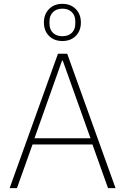

<svg xmlns="http://www.w3.org/2000/svg" viewBox="-20 -977 650 997"><path d="M541 0 460 -227H149L68 0H30L281 -698H329L580 0ZM306 -662H302L159 -259H450ZM304 -764Q261 -764 234.5 -790.5Q208 -817 208 -860Q208 -903 234.5 -930Q261 -957 304 -957Q347 -957 373.5 -930Q400 -903 400 -860Q400 -817 373.5 -790.5Q347 -764 304 -764ZM304 -789Q335 -789 353 -806.5Q371 -824 371 -854V-867Q371 -896 353 -914Q335 -932 304 -932Q273 -932 255 -914Q237 -896 237 -867V-854Q237 -824 255 -806.5Q273 -789 304 -789Z"/></svg>

Font: IBM Plex Sans Thai Looped ExtraLight
Style: Regular
Weight: 200
Designer: Mike Abbink, Paul van der Laan, Pieter van Rosmalen, Ben Mitchell, Mark Frömberg
Foundry: Bold Monday
Version: Version 1.0